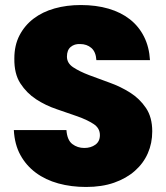

<svg xmlns="http://www.w3.org/2000/svg" viewBox="-20 -736 660 763"><path d="M585 -214Q585 -167 567.5 -127Q550 -87 516 -57Q482 -27 433.5 -10Q385 7 322 7Q263 7 212 -7Q161 -21 122.5 -49.5Q84 -78 61 -120Q38 -162 35 -219H244Q247 -179 267.5 -163.5Q288 -148 315 -148Q341 -148 359 -161Q377 -174 377 -199Q377 -227 351.5 -243.5Q326 -260 288 -273.5Q250 -287 205.5 -302Q161 -317 123.5 -341.5Q86 -366 61 -404.5Q36 -443 37 -504Q37 -556 57.5 -595.5Q78 -635 113.5 -662Q149 -689 197 -702.5Q245 -716 301 -716Q362 -716 411.5 -701.5Q461 -687 496.5 -659Q532 -631 552.5 -590Q573 -549 576 -497H363Q361 -530 343 -545.5Q325 -561 298 -561Q276 -562 261 -549.5Q246 -537 246 -511Q246 -485 271 -468.5Q296 -452 334 -437.5Q372 -423 415.5 -407.5Q459 -392 497 -368Q535 -344 560 -307Q585 -270 585 -214Z"/></svg>

Font: SVN-Poppins ExtraBold
Style: Regular
Weight: 800
Designer: Ninad Kale (Devanagari), Jonny Pinhorn (Latin)
Foundry: Indian Type Foundry
Version: Version 3.002 2017; ttfautohint (v1.8.3)